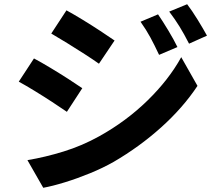

<svg xmlns="http://www.w3.org/2000/svg" viewBox="-20 -836 1040 910"><path d="M729 -768Q751 -736 777.5 -692Q804 -648 821 -613L734 -576Q712 -623 692.5 -659Q673 -695 646 -733ZM867 -816Q890 -786 916.5 -743Q943 -700 961 -667L876 -629Q852 -676 831 -710Q810 -744 782 -781ZM295 -787Q328 -769 371.5 -742.5Q415 -716 456 -689Q497 -662 523 -644L449 -534Q421 -554 380.5 -580Q340 -606 298 -632Q256 -658 223 -677ZM110 -77Q194 -91 281.5 -118Q369 -145 450 -190Q578 -261 679 -359.5Q780 -458 839 -565L916 -429Q847 -325 744 -232.5Q641 -140 519 -69Q468 -40 407 -15Q346 10 287.5 28Q229 46 185 54ZM141 -559Q175 -541 219 -514.5Q263 -488 303.5 -462Q344 -436 370 -418L297 -306Q268 -326 227.5 -352.5Q187 -379 144.5 -405Q102 -431 69 -449Z"/></svg>

Font: Noto IKEA Simplified Chinese
Style: Bold
Weight: 700
Designer: Monotype Design Team
Foundry: Monotype Imaging Inc.
Version: Version 1.100